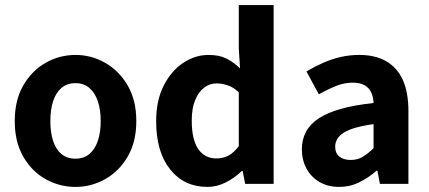

<svg xmlns="http://www.w3.org/2000/svg" viewBox="-20 -723 1687 755"><path d="M277 12Q214 12 159.5 -18.5Q105 -49 71.5 -107Q38 -165 38 -247Q38 -329 71.5 -387Q105 -445 159.5 -476Q214 -507 277 -507Q339 -507 393.5 -476Q448 -445 482 -387Q516 -329 516 -247Q516 -165 482 -107Q448 -49 393.5 -18.5Q339 12 277 12ZM277 -99Q309 -99 331 -117Q353 -135 364.5 -168.5Q376 -202 376 -247Q376 -292 364.5 -325.5Q353 -359 331 -377.5Q309 -396 277 -396Q244 -396 222 -377.5Q200 -359 189 -325.5Q178 -292 178 -247Q178 -202 189 -168.5Q200 -135 222 -117Q244 -99 277 -99Z M796 12Q704 12 649 -57Q594 -126 594 -247Q594 -328 623.5 -386Q653 -444 700 -475.5Q747 -507 800 -507Q842 -507 870 -493Q898 -479 924 -454L919 -531V-703H1056V0H944L934 -51H931Q904 -24 868.5 -6Q833 12 796 12ZM831 -100Q857 -100 878 -111Q899 -122 919 -148V-360Q898 -380 875.5 -387.5Q853 -395 831 -395Q805 -395 783 -378.5Q761 -362 747.5 -329.5Q734 -297 734 -249Q734 -174 759.5 -137Q785 -100 831 -100Z M1314 12Q1269 12 1236 -7.5Q1203 -27 1185 -60.5Q1167 -94 1167 -136Q1167 -214 1234 -258Q1301 -302 1449 -318Q1448 -341 1440 -359Q1432 -377 1414 -387.5Q1396 -398 1367 -398Q1334 -398 1301.5 -385Q1269 -372 1234 -352L1185 -442Q1215 -460 1248.5 -475Q1282 -490 1318 -498.5Q1354 -507 1393 -507Q1456 -507 1499 -482Q1542 -457 1564 -408.5Q1586 -360 1586 -286V0H1474L1464 -52H1461Q1429 -24 1392.5 -6Q1356 12 1314 12ZM1359 -94Q1386 -94 1406.5 -106.5Q1427 -119 1449 -140V-235Q1392 -227 1359 -214.5Q1326 -202 1312 -184.5Q1298 -167 1298 -147Q1298 -120 1315 -107Q1332 -94 1359 -94Z"/></svg>

Font: Assistant ExtraLight
Style: Bold
Weight: 700
Version: Version 3.000